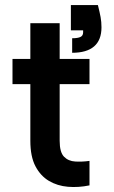

<svg xmlns="http://www.w3.org/2000/svg" viewBox="-20 -731 448 753"><path d="M364 -711Q371 -683 374.5 -664Q378 -645 378 -624Q378 -574 349 -549Q320 -524 263 -524V-581Q285 -581 295.5 -586Q306 -591 306 -604V-612H258V-711ZM99 -500V-640H214V-500H331V-401H214V-179Q214 -134 231 -116.5Q248 -99 275.5 -97.5Q303 -96 331 -100V-4Q288 5 246.5 1.5Q205 -2 172 -21.5Q139 -41 119 -79Q99 -117 99 -179V-401H29V-500Z"/></svg>

Font: Albert Sans SemiBold
Style: Regular
Weight: 600
Designer: Andreas Rasmussen
Foundry: a.Foundry
Version: Version 1.025